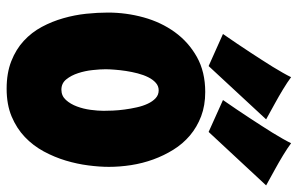

<svg xmlns="http://www.w3.org/2000/svg" viewBox="-180 -697 902 582"><g transform="rotate(90 271.0 -406.0)"><path d="M485.8 -285.2Q485.8 -256.8 481.4 -222.9Q477.1 -189 466.8 -154.5Q456.5 -120.1 439 -87.6Q421.4 -55.2 395.3 -30.3Q369.1 -5.4 333 9.8Q296.9 24.9 249 24.9Q201.2 24.9 165.3 10.7Q129.4 -3.4 103.8 -27.1Q78.1 -50.8 61.5 -81.8Q44.9 -112.8 35.2 -147Q25.4 -181.2 21.7 -216.1Q18.1 -251 18.1 -282.2Q18.1 -337.4 32.7 -390.4Q47.4 -443.4 77.4 -484.9Q107.4 -526.4 152.6 -551.8Q197.8 -577.1 258.8 -577.1Q299.8 -577.1 332.5 -564.7Q365.2 -552.2 390.6 -530.8Q416 -509.3 433.8 -480.5Q451.7 -451.7 463.4 -419.4Q475.1 -387.2 480.5 -352.5Q485.8 -317.9 485.8 -285.2ZM315.9 -269Q315.9 -280.3 315.2 -297.1Q314.5 -314 312 -332.5Q309.6 -351.1 305.4 -369.6Q301.3 -388.2 294.4 -402.8Q287.6 -417.5 277.6 -426.8Q267.6 -436 253.9 -436Q240.7 -436 231 -427.2Q221.2 -418.5 214.1 -404.3Q207 -390.1 202.4 -372.3Q197.8 -354.5 195.1 -336.7Q192.4 -318.8 191.2 -302.5Q189.9 -286.1 189.9 -274.9Q189.9 -258.8 192.4 -235.8Q194.8 -212.9 201.7 -191.9Q208.5 -170.9 220.5 -156Q232.4 -141.1 252 -141.1Q270.5 -141.1 283 -154.8Q295.4 -168.5 302.7 -188.2Q310.1 -208 313 -230Q315.9 -252 315.9 -269ZM180.2 -587.4 83 -630.9Q112.8 -673.8 138.7 -713.4Q149.4 -730 160.9 -747.6Q172.4 -765.1 182.4 -781.5Q192.4 -797.9 200.7 -812.5Q209 -827.1 213.9 -837.4Q229 -826.2 250.7 -813Q272.5 -799.8 293 -788.6Q316.4 -775.4 341.8 -761.7ZM379.9 -587.4 283.2 -630.9Q313 -673.8 338.9 -713.4Q349.6 -730 361.1 -747.6Q372.6 -765.1 382.6 -781.5Q392.6 -797.9 400.9 -812.5Q409.2 -827.1 414.1 -837.4Q429.2 -826.2 450.9 -813Q472.7 -799.8 493.2 -788.6Q516.6 -775.4 542 -761.7Z"/></g></svg>

Font: Spicy Rice
Style: Regular
Weight: 400
Version: Version 1.000